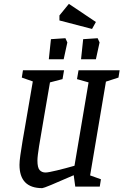

<svg xmlns="http://www.w3.org/2000/svg" viewBox="-20 -967 640 995"><path d="M529 -544 447 -58 503 -38 497 0H370L362 -59Q210 8 199 8Q81 8 81 -113Q81 -131 85.5 -163Q90 -195 97 -237Q104 -279 108 -300Q145 -512 150 -545L93 -565L99 -603H312L304 -557L239 -540L209 -366Q191 -262 182.5 -209.5Q174 -157 174 -135Q174 -98 185.5 -85.5Q197 -73 216 -73Q230 -73 275.5 -84Q321 -95 366 -108L439 -540L379 -557L387 -603H600L594 -565ZM244 -764 319 -769 329 -747 310 -660H233ZM411 -764 486 -769 496 -747 477 -660H400ZM288 -861V-887L337 -947L477 -853L457 -817Z"/></svg>

Font: Grenze
Style: Italic
Weight: 400
Italic angle: -10°
Designer: Renata Polastri
Foundry: Omnibus-Type
Version: Version 1.002; ttfautohint (v1.8)